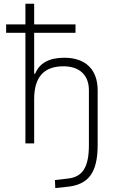

<svg xmlns="http://www.w3.org/2000/svg" viewBox="-20 -752 626 1007"><path d="M113.3 0H159.2V-232.4C159.2 -347.7 210.4 -404.3 312.5 -404.3C396.5 -404.3 446.3 -358.9 446.3 -278.3V8.8C446.3 124 413.6 177.2 334.5 184.6L268.1 192.4L270 234.4L324.7 228.5C442.9 219.2 492.2 156.2 492.2 7.8V-278.3C492.2 -387.2 428.7 -449.2 317.4 -449.2C238.3 -449.2 187 -421.4 164.1 -365.2H159.2V-580.1H376V-624H159.2V-732.4H113.3V-624H12.2V-580.1H113.3Z"/></svg>

Font: Cascadia Code PL ExtraLight
Style: Regular
Weight: 200
Monospace: yes
Designer: Aaron Bell
Foundry: Saja Typeworks
Version: Version 2404.023